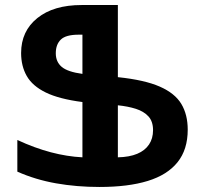

<svg xmlns="http://www.w3.org/2000/svg" viewBox="-20 -734 816 764"><path d="M376 10Q285 10 203 -4.5Q121 -19 49 -51V-177Q118 -145 182.5 -128Q247 -111 308 -108V-328Q215 -340 162 -366Q109 -392 86.5 -431.5Q64 -471 64 -523Q64 -610 128.5 -662Q193 -714 305 -714H449V-427Q555 -416 615.5 -389.5Q676 -363 701.5 -320.5Q727 -278 727 -218Q727 -139 686.5 -88.5Q646 -38 568 -14Q490 10 376 10ZM449 -108Q495 -109 526 -122Q557 -135 573 -159Q589 -183 589 -216Q589 -251 570.5 -271Q552 -291 520.5 -301Q489 -311 449 -315ZM308 -440V-596H293Q242 -596 222 -576.5Q202 -557 202 -522Q202 -488 225.5 -468Q249 -448 308 -440Z"/></svg>

Font: Noto Sans Armenian
Style: Bold
Weight: 700
Version: Version 2.007